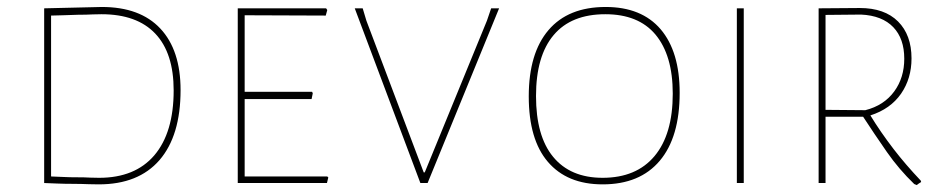

<svg xmlns="http://www.w3.org/2000/svg" viewBox="-20 -530 2748 556"><path d="M274.9 -509.8Q385.7 -509.8 444.3 -447.3Q502.9 -384.8 502.9 -269Q502.9 -137.2 441.9 -66.4Q380.9 3.9 266.1 3.9Q251 3.9 237.3 3.4Q230 2.9 215.3 2.7Q200.7 2.4 192.9 2.4Q185.1 2.4 169.2 2.2Q153.3 2 145.5 1.5Q121.6 0.5 107.9 0V-505.9ZM482.9 -268.1Q482.9 -376.5 429.7 -432.6Q376.5 -488.8 273.9 -488.8Q261.7 -488.8 249 -488.3Q242.2 -487.8 228.3 -487.5Q214.4 -487.3 207 -487.3Q176.8 -486.3 162.1 -485.8Q132.8 -484.9 127.9 -484.9V-19Q141.1 -18.6 161.6 -17.6Q168.5 -17.1 182.4 -16.8Q196.3 -16.6 203.1 -16.6Q210 -16.6 222.9 -16.4Q235.8 -16.1 242.2 -15.6Q254.4 -15.1 267.1 -15.1Q371.1 -15.1 426.8 -80.1Q482.9 -146 482.9 -268.1Z M926.8 0H668.5V-505.9H924.3L927.7 -501L923.3 -484.9L688.5 -485.8V-264.2H883.8L885.7 -259.8L882.3 -243.2H688.5V-19H927.7L930.7 -16.1Z M1218.3 0H1197.3L1007.3 -505.9H1030.3L1041 -470.2L1207 -30.8H1210L1390.1 -470.2L1402.3 -505.9H1425.3Z M1725.1 3.9Q1622.1 3.9 1566.4 -61.5Q1511.2 -126 1511.2 -251Q1511.2 -376 1568.4 -442.9Q1625.5 -509.8 1733.9 -509.8Q1837.9 -509.8 1893.1 -445.3Q1948.2 -380.4 1948.2 -261.2Q1948.2 -132.8 1890.6 -64.5Q1833 3.9 1725.1 3.9ZM1732.9 -488.8Q1634.3 -488.8 1583.5 -428.7Q1532.2 -368.2 1532.2 -252Q1532.2 -136.2 1581.5 -76.2Q1631.3 -15.1 1725.1 -15.1Q1822.8 -15.1 1875.5 -78.1Q1928.2 -141.1 1928.2 -258.8Q1928.2 -370.1 1877.9 -430.2Q1828.6 -488.8 1732.9 -488.8Z M2133.8 -505.9V0H2113.8V-505.9Z M2370.6 0H2350.6V-505.9L2469.7 -506.8Q2541.5 -506.8 2580.6 -467.8Q2619.6 -428.7 2619.6 -360.8Q2619.6 -302.7 2589.4 -258.8Q2558.6 -214.4 2500.5 -195.8Q2529.3 -148.4 2567.9 -98.1Q2602.5 -53.2 2646.5 -6.8L2647.5 -2.9Q2642.6 0 2640.6 1.5L2634.8 5.9L2627.4 2.9Q2583 -40 2548.3 -89.8Q2510.3 -144.5 2479.5 -191.9H2370.6ZM2370.6 -211.9 2485.8 -210.9Q2540 -224.6 2569.8 -265.6Q2598.6 -305.2 2598.6 -359.9Q2598.6 -418 2566.9 -451.2Q2534.7 -484.9 2473.6 -487.8L2370.6 -486.8Z"/></svg>

Font: Datalegreya
Style: Thin
Weight: 250
Designer: Figs Lab
Foundry: Figs Lab
Version: Version 1.002;PS 001.002;hotconv 1.0.70;makeotf.lib2.5.58329